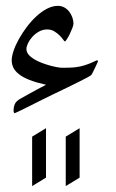

<svg xmlns="http://www.w3.org/2000/svg" viewBox="-20 -292 395 656"><path d="M314.9 -83Q314.9 -82.5 311.8 -75.4Q308.6 -68.4 304.4 -59.6Q300.3 -50.8 296.4 -43.5Q292.5 -36.1 292 -35.6Q290.5 -34.2 279.3 -27.8Q268.1 -21.5 249.5 -12.5Q231 -3.4 207.3 8.3Q183.6 20 158.7 31.7Q134.3 43.5 111.6 54.9Q88.9 66.4 71.3 75.2Q53.7 84 42.2 89.4Q30.8 94.7 30.3 94.7Q28.3 94.7 26.9 90.8Q26.4 88.9 26.4 86.9Q26.4 72.3 31.2 62.5Q36.1 52.7 50.3 44.9Q64.5 37.1 79.1 28.8Q91.8 21.5 107.2 13.4Q122.6 5.4 137.2 -2.4Q102.5 -10.3 79.8 -19.3Q57.1 -28.3 43.9 -39.1Q30.8 -49.8 25.4 -61.5Q20 -73.2 20 -85.9Q20 -99.6 26.4 -118.4Q32.7 -137.2 44.2 -158Q55.7 -178.7 71 -199.2Q86.4 -219.7 103.8 -235.8Q121.1 -252 140.1 -262Q159.2 -272 177.7 -272Q189.9 -272 199.7 -266.6Q209.5 -261.2 216.3 -252.4Q223.1 -243.7 227.1 -232.7Q231 -221.7 231 -211.4Q231 -206.1 227.1 -195.8Q223.1 -185.5 218.3 -175.5Q213.4 -165.5 208.5 -158Q203.6 -150.4 201.7 -150.4Q200.2 -150.4 195.8 -156.7Q191.4 -163.1 183.6 -170.9Q175.8 -178.7 165.3 -185.1Q154.8 -191.4 141.1 -191.4Q126.5 -191.4 113.5 -184.3Q100.6 -177.2 90.8 -166.5Q81.1 -155.8 75.7 -144.3Q70.3 -132.8 70.3 -124.5Q70.3 -114.3 77.6 -105.5Q85 -96.7 96.9 -89.6Q108.9 -82.5 123 -77.1Q137.2 -71.8 150.4 -68.1Q163.6 -64.5 174.8 -62.5Q186 -60.5 191.4 -60.5Q205.6 -60.5 216.3 -60.8Q227.1 -61 239.3 -62.5Q254.9 -64.5 267.3 -68.4Q279.8 -72.3 289.1 -76.2Q298.3 -80.1 304.2 -83Q310.1 -85.9 311.5 -85.9Q314.9 -85.4 314.9 -83ZM89.8 343.8V174.8L137.2 146V314.9ZM204.6 343.8V174.8L252 146V314.9Z"/></svg>

Font: Accordance
Style: Regular
Weight: 400
Version: Version 1.1 (build May 11, 2018) Miklal Software Solutions, 